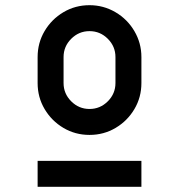

<svg xmlns="http://www.w3.org/2000/svg" viewBox="-20 -720 690 740"><path d="M325 -200Q270 -200 224.5 -227Q179 -254 152 -299.5Q125 -345 125 -400V-500Q125 -555 152 -600.5Q179 -646 224.5 -673Q270 -700 325 -700Q379 -700 425 -673Q471 -646 498 -600Q525 -554 525 -500V-400Q525 -345 498 -299.5Q471 -254 425.5 -227Q380 -200 325 -200ZM125 -100H525V0H125ZM325 -300Q366 -300 395.5 -329.5Q425 -359 425 -400V-500Q425 -541 395.5 -570.5Q366 -600 325 -600Q284 -600 254.5 -570.5Q225 -541 225 -500V-400Q225 -359 254.5 -329.5Q284 -300 325 -300Z"/></svg>

Font: Monoikos Medium
Style: Regular
Weight: 500
Designer: Brian Krent
Version: Version 0.088